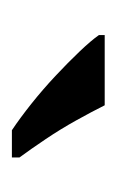

<svg xmlns="http://www.w3.org/2000/svg" viewBox="45 -852 200 331"><g transform="rotate(90 145.5 -686.0)"><path d="M204 -606Q183 -620 158.5 -639.5Q134 -659 110.5 -681Q87 -703 68 -723Q49 -743 40 -756V-766H161Q172 -744 187 -717Q202 -690 219.5 -664Q237 -638 251 -619V-606Z"/></g></svg>

Font: Noto Serif Khmer Medium
Style: Regular
Weight: 500
Version: Version 2.003